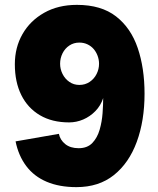

<svg xmlns="http://www.w3.org/2000/svg" viewBox="-20 -762 651 789"><path d="M296 -742Q396 -742 457 -694.5Q518 -647 546 -564.5Q574 -482 574 -377Q574 -266 542 -179Q510 -92 448 -42.5Q386 7 294 7Q224 7 172 -15Q120 -37 88 -79.5Q56 -122 44 -181L222 -212Q227 -187 248 -170Q269 -153 303 -153Q339 -153 359.5 -174.5Q380 -196 389.5 -229Q399 -262 401.5 -297Q404 -332 404 -359Q394 -328 372 -305.5Q350 -283 322 -271Q294 -259 264 -259Q194 -259 144 -288.5Q94 -318 67.5 -371.5Q41 -425 41 -498Q41 -567 72.5 -622Q104 -677 161.5 -709.5Q219 -742 296 -742ZM306 -587Q283 -587 265 -575Q247 -563 237 -543Q227 -523 227 -500Q227 -478 237 -458Q247 -438 265 -425.5Q283 -413 306 -413Q330 -413 348.5 -425.5Q367 -438 377 -458Q387 -478 387 -500Q387 -517 381 -533Q375 -549 364.5 -561Q354 -573 339 -580Q324 -587 306 -587Z"/></svg>

Font: Parkinsans ExtraBold
Style: Regular
Weight: 800
Designer: Red Stone, Indian Type Foundry
Foundry: Indian Type Foundry
Version: Version 1.000